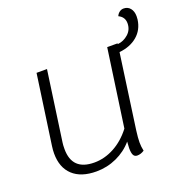

<svg xmlns="http://www.w3.org/2000/svg" viewBox="-127 -821 925 950"><g transform="rotate(-20 335.5 -346.0)"><path d="M671 -644Q671 -633 670 -627Q663 -575 626 -543.5Q589 -512 531 -506L476 -113Q471 -75 471 -52Q471 -30 476 -7Q458 5 439 5Q425 5 419 -6.5Q413 -18 413 -43Q413 -51 415 -77Q380 -36 329.5 -13Q279 10 223 10Q142 10 98.5 -30.5Q55 -71 55 -145Q55 -163 58 -184L110 -550H165L113 -182Q111 -170 111 -148Q111 -35 228 -35Q282 -35 333 -62.5Q384 -90 424 -142L482 -550H537L536 -546Q568 -549 592.5 -571Q617 -593 617 -627Q617 -660 586 -675Q591 -687 601 -694.5Q611 -702 623 -702Q645 -702 658 -686Q671 -670 671 -644Z"/></g></svg>

Font: Krub Light
Style: Italic
Weight: 300
Italic angle: -8°
Designer: Ekaluck Peanpanawate
Foundry: Cadson Demak Co.,Ltd.
Version: Version 1.000; ttfautohint (v1.6)